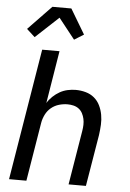

<svg xmlns="http://www.w3.org/2000/svg" viewBox="-63 -1024 726 1070"><g transform="rotate(5 300.0 -489.0)"><path d="M29 0 150 -735H247L199 -441Q211 -461 229 -478Q247 -495 267.5 -506.5Q288 -518 311 -523Q334 -528 356 -528Q385 -528 412 -520.5Q439 -513 459.5 -496Q480 -479 492 -454.5Q504 -430 509 -402.5Q514 -375 512.5 -346.5Q511 -318 507 -289L459 0H362L412 -303Q415 -320 415.5 -337.5Q416 -355 412.5 -371Q409 -387 401.5 -401.5Q394 -416 381 -426Q368 -436 351.5 -440Q335 -444 318 -444Q294 -444 270 -437Q246 -430 226.5 -414Q207 -398 195.5 -375Q184 -352 180 -328L126 0ZM102 -801 56 -843 186 -978H292L375 -839L322 -806L231 -921Z"/></g></svg>

Font: Iosevka Aile Medium Oblique
Style: Regular
Weight: 500
Italic angle: -9°
Designer: Belleve Invis
Foundry: Belleve Invis
Version: Version 31.1.0; ttfautohint (v1.8.4)